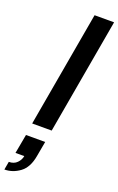

<svg xmlns="http://www.w3.org/2000/svg" viewBox="-235 -770 696 1128"><g transform="rotate(20 113.0 -206.5)"><path d="M19 0 146 -723H268L141 0ZM-42 310 -33 259Q-1 259 18 239.5Q37 220 41 196H-14L8 76H128L111 170Q98 245 53.5 277.5Q9 310 -42 310Z"/></g></svg>

Font: Archivo Variable SemiBold
Style: Italic
Weight: 600
Italic angle: -10°
Designer: Hector Gatti
Foundry: Omnibus-Type
Version: Version 2.001